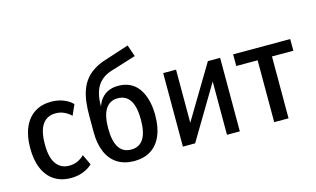

<svg xmlns="http://www.w3.org/2000/svg" viewBox="-87 -978 2045 1241"><g transform="rotate(-15 935.0 -357.5)"><path d="M256 9Q191 9 145 -20.5Q99 -50 74 -107Q49 -164 49 -246Q49 -326 74 -383.5Q99 -441 145.5 -471Q192 -501 256 -501Q299 -501 336.5 -487Q374 -473 399 -447L368 -377Q346 -398 320.5 -409.5Q295 -421 265 -421Q208 -421 177.5 -378Q147 -335 147 -244Q147 -156 178 -113.5Q209 -71 264 -71Q295 -71 320.5 -82.5Q346 -94 366 -114L399 -44Q373 -19 336 -5Q299 9 256 9Z M679 9Q614 9 567.5 -20Q521 -49 496.5 -105Q472 -161 472 -240V-350Q472 -398 477 -440Q482 -482 495 -518.5Q508 -555 531 -584.5Q554 -614 590.5 -637Q627 -660 679 -675L829 -724L856 -646L686 -593Q622 -573 591.5 -524.5Q561 -476 561 -394V-378H558Q568 -414 588 -438.5Q608 -463 636.5 -475.5Q665 -488 702 -488Q745 -488 779 -472Q813 -456 836 -424.5Q859 -393 872 -347Q885 -301 885 -243Q885 -162 860.5 -105.5Q836 -49 790 -20Q744 9 679 9ZM679 -68Q733 -68 760.5 -110.5Q788 -153 788 -239Q788 -325 760.5 -368Q733 -411 678 -411Q625 -411 597 -368Q569 -325 569 -239Q569 -153 596.5 -110.5Q624 -68 679 -68Z M1005 0V-492H1091V-90H1063L1304 -492H1386V0H1300V-402H1327L1087 0Z M1616 0V-414H1473V-492H1855V-414H1712V0Z"/></g></svg>

Font: Nunito Sans 10pt Condensed SemiBold
Style: Regular
Weight: 600
Width: 3
Designer: Vernon Adams
Foundry: Vernon Adams
Version: Version 3.101;gftools[0.9.27]